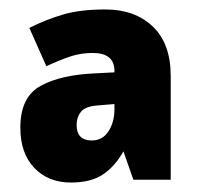

<svg xmlns="http://www.w3.org/2000/svg" viewBox="-20 -742 419 406"><path d="M203 -722Q265 -722 303 -686Q341 -650 341 -581V-362H262L241 -422Q223 -390 197.5 -373Q172 -356 130 -356Q82 -356 52.5 -387Q23 -418 23 -472Q23 -537 66 -560.5Q109 -584 183 -587L222 -589V-592Q222 -630 176 -630Q151 -630 128.5 -622.5Q106 -615 78 -602L42 -683Q78 -701 114 -711.5Q150 -722 203 -722ZM186 -519Q160 -517 151 -505.5Q142 -494 142 -478Q142 -445 174 -445Q197 -445 209.5 -464.5Q222 -484 222 -511V-522Z"/></svg>

Font: Noto Sans Malayalam SemiCondensed Black
Style: Regular
Weight: 900
Width: 4
Designer: Jelle Bosma - Monotype Design Team
Foundry: Monotype Imaging Inc.
Version: Version 2.104; ttfautohint (v1.8.4.7-5d5b)